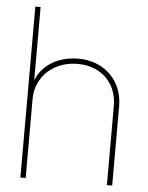

<svg xmlns="http://www.w3.org/2000/svg" viewBox="-52 -771 626 814"><g transform="rotate(5 260.5 -364.0)"><path d="M87.9 0H65.4V-727.5H87.9V-398.4H82Q93.3 -439 120.6 -467Q147.9 -495.1 185.5 -509.3Q223.1 -523.4 265.6 -523.4Q320.8 -523.4 364.3 -499.8Q407.7 -476.1 431.9 -433.6Q456.1 -391.1 456.1 -335.9V0H433.6V-335.9Q433.6 -384.8 412.4 -422.4Q391.1 -460 353 -480.5Q314.9 -501 265.6 -501Q215.3 -501 174.8 -479.7Q134.3 -458.5 111.1 -420.7Q87.9 -382.8 87.9 -335.9Z"/></g></svg>

Font: Intratopia Thin
Style: Regular
Weight: 100
Designer: Rasmus Andersson
Foundry: rsms
Version: Version 3.000;Glyphs 3.2.3 (3260)